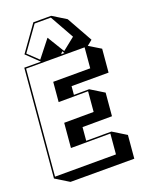

<svg xmlns="http://www.w3.org/2000/svg" viewBox="-156 -1126 946 1272"><g transform="rotate(-15 317.5 -490.0)"><path d="M64 8V-752L181 -762L88 -837L200 -1027L325 -1038L425 -988L542 -816Q542 -816 534.5 -808.5Q527 -801 518.5 -793Q510 -785 508 -783L595 -740V-576L335 -553V-493L442 -503L542 -453V-291L335 -272V-178L512 -194L612 -144V19L164 58ZM206 -1017 101 -839 180 -776 264 -904 348 -790 429 -867 320 -1027ZM323 -775 346 -777 335 -792ZM225 -158V-331L432 -350V-492L225 -473V-612L485 -635V-779L74 -743V-2L502 -40V-183Z"/></g></svg>

Font: Rampart One
Style: Regular
Weight: 400
Designer: Fontworks Inc.
Foundry: Fontworks Inc.
Version: Version 1.100